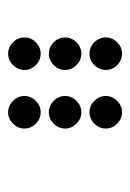

<svg xmlns="http://www.w3.org/2000/svg" viewBox="56 -776 320 472"><g transform="rotate(90 216.0 -540.0)"><path d="M228 -412Q216 -424 216 -440Q216 -456 228 -468Q240 -480 256 -480Q272 -480 284 -468Q296 -456 296 -440Q296 -424 284 -412Q272 -400 256 -400Q240 -400 228 -412ZM84 -412Q72 -424 72 -440Q72 -456 84 -468Q96 -480 112 -480Q128 -480 140 -468Q152 -456 152 -440Q152 -424 140 -412Q128 -400 112 -400Q96 -400 84 -412ZM228 -512Q216 -524 216 -540Q216 -556 228 -568Q240 -580 256 -580Q272 -580 284 -568Q296 -556 296 -540Q296 -524 284 -512Q272 -500 256 -500Q240 -500 228 -512ZM84 -512Q72 -524 72 -540Q72 -556 84 -568Q96 -580 112 -580Q128 -580 140 -568Q152 -556 152 -540Q152 -524 140 -512Q128 -500 112 -500Q96 -500 84 -512ZM228 -612Q216 -624 216 -640Q216 -656 228 -668Q240 -680 256 -680Q272 -680 284 -668Q296 -656 296 -640Q296 -624 284 -612Q272 -600 256 -600Q240 -600 228 -612ZM84 -612Q72 -624 72 -640Q72 -656 84 -668Q96 -680 112 -680Q128 -680 140 -668Q152 -656 152 -640Q152 -624 140 -612Q128 -600 112 -600Q96 -600 84 -612Z"/></g></svg>

Font: Dotrice Condensed
Style: Regular
Weight: 400
Width: 2
Monospace: yes
Designer: Paul Flo Williams
Foundry: His Deeds Are Dust
Version: Version 1.001